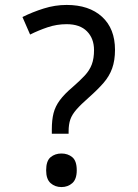

<svg xmlns="http://www.w3.org/2000/svg" viewBox="-20 -744 558 778"><path d="M190 -202V-220Q190 -258 197 -285.5Q204 -313 222.5 -338Q241 -363 273 -390Q304 -417 323.5 -438Q343 -459 352 -483Q361 -507 361 -541Q361 -588 332.5 -617Q304 -646 250 -646Q210 -646 173 -633.5Q136 -621 102 -604L71 -675Q111 -695 157 -709.5Q203 -724 250 -724Q341 -724 393.5 -676Q446 -628 446 -542Q446 -499 434.5 -467Q423 -435 399.5 -408Q376 -381 341 -350Q308 -321 290 -300.5Q272 -280 265 -260Q258 -240 258 -211V-202ZM229 14Q203 14 185 -2Q167 -18 167 -54Q167 -92 185 -107Q203 -122 229 -122Q255 -122 273 -107Q291 -92 291 -54Q291 -18 273 -2Q255 14 229 14Z"/></svg>

Font: utelugu85
Style: Book
Weight: 400
Designer: Jelle Bosma - Monotype Design Team
Foundry: Monotype Imaging Inc.
Version: Version 2.003